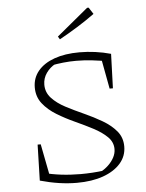

<svg xmlns="http://www.w3.org/2000/svg" viewBox="-59 -929 750 985"><g transform="rotate(-5 316.0 -436.0)"><path d="M297 9Q252 9 205 2Q158 -5 108 -19L125 -58Q170 -46 219 -40Q268 -34 320 -34Q350 -34 381 -36Q412 -38 443 -42L419 -34Q444 -47 463 -65Q482 -83 493 -104Q504 -125 504 -147Q504 -183 476.5 -210Q449 -237 406 -259.5Q363 -282 314.5 -304Q266 -326 222.5 -352.5Q179 -379 151.5 -414Q124 -449 124 -497Q124 -546 154 -582Q184 -618 238.5 -637.5Q293 -657 368 -657Q408 -657 449 -651.5Q490 -646 529 -635L517 -597Q474 -605 431 -610Q388 -615 347 -615Q313 -615 280.5 -611.5Q248 -608 217 -602L241 -609Q212 -594 193 -567Q174 -540 174 -507Q174 -467 201.5 -437.5Q229 -408 272 -385.5Q315 -363 364 -341Q413 -319 456.5 -293.5Q500 -268 527.5 -235Q555 -202 555 -156Q555 -106 522.5 -69Q490 -32 432.5 -11.5Q375 9 297 9ZM165 -19H108L113 -204H129ZM506 -458 473 -635H529L523 -458ZM274 -732 265 -747 427 -881H435L457 -847Q413 -815 367 -786.5Q321 -758 274 -732Z"/></g></svg>

Font: Piazzolla Thin Thin
Style: Regular
Weight: 250
Version: Version 2.005